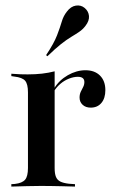

<svg xmlns="http://www.w3.org/2000/svg" viewBox="-20 -688 426 708"><path d="M132.3 -2.4Q104.8 -2.4 79.4 -1.6Q54 -0.8 21.8 0V-8.9L34.7 -9.7Q62.1 -12.9 72.6 -25.4Q83.1 -37.9 83.1 -68.5V-207.3H181.5V-68.5Q181.5 -47.6 186.3 -35.9Q191.1 -24.2 202.4 -18.5Q213.7 -12.9 233.9 -10.5L256.5 -8.9V0Q233.1 -0.8 212.5 -1.2Q191.9 -1.6 172.6 -2Q153.2 -2.4 132.3 -2.4ZM83.1 -207.3V-347.6Q83.1 -378.2 72.6 -390.3Q62.1 -402.4 33.1 -405.6L21.8 -407.3V-416.1Q41.9 -414.5 55.2 -414.1Q68.5 -413.7 82.3 -413.7Q110.5 -413.7 135.1 -416.5Q159.7 -419.4 181.5 -425V-416.1V-207.3ZM314.5 -291.1Q296 -291.1 284.7 -301.6Q273.4 -312.1 273.4 -328.2Q273.4 -340.3 277.8 -349.6Q282.3 -358.9 286.7 -367.3Q291.1 -375.8 291.1 -385.5Q291.1 -404.8 266.9 -404.8Q251.6 -404.8 234.3 -398Q216.9 -391.1 202.8 -379Q188.7 -366.9 179.8 -352.4V-362.1Q197.6 -391.9 229.8 -410.5Q262.1 -429 295.2 -429Q329 -429 348.8 -409.3Q368.5 -389.5 368.5 -355.6Q368.5 -325.8 354 -308.5Q339.5 -291.1 314.5 -291.1ZM154.8 -480.6 150 -484.7Q179 -528.2 190.3 -557.7Q201.6 -587.1 207.7 -608.1Q213.7 -629 226.6 -645.2Q241.1 -664.5 259.7 -667.3Q278.2 -670.2 291.9 -658.9Q306.5 -646.8 308.1 -629Q309.7 -611.3 295.2 -592.7Q285.5 -579.8 272.6 -571Q259.7 -562.1 242.7 -552Q225.8 -541.9 204.4 -525Q183.1 -508.1 154.8 -480.6Z"/></svg>

Font: Playfair 144pt SemiCondensed SemiBold
Style: Regular
Weight: 600
Width: 4
Designer: Claus Eggers Sørensen
Foundry: Claus Eggers Sørensen
Version: Version 2.203